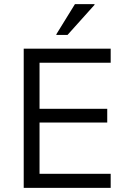

<svg xmlns="http://www.w3.org/2000/svg" viewBox="-20 -911 607 931"><path d="M516.7 0H95V-675H516.7V-606.7H171.7V-383.3H500V-316.7H171.7V-68.3H516.7ZM253.3 -741.7V-745L343.3 -890.8H438.3V-887.5L307.5 -741.7Z"/></svg>

Font: Funnel Sans Light Light
Style: Regular
Weight: 300
Version: Version 1.000